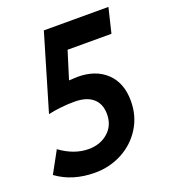

<svg xmlns="http://www.w3.org/2000/svg" viewBox="-161 -796 800 905"><g transform="rotate(-20 238.5 -343.5)"><path d="M237 -576 194 -438Q222 -440 237 -440Q328 -440 381.5 -389Q435 -338 435 -248Q435 -172 397.5 -112.5Q360 -53 297.5 -20Q235 13 162 13Q49 13 -30 -45L29 -153Q99 -102 171 -102Q230 -102 269 -136.5Q308 -171 308 -228Q308 -279 276 -307Q244 -335 183 -335Q118 -335 51 -321L163 -700H487L457 -576Z"/></g></svg>

Font: Cabin
Style: Bold Italic
Weight: 700
Italic angle: -7°
Designer: Pablo Impallari
Foundry: Pablo Impallari. http://www.impallari.com Igino Marini. http://www.ikern.com
Version: Version 2.200